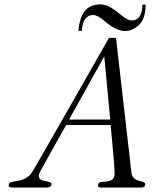

<svg xmlns="http://www.w3.org/2000/svg" viewBox="-20 -835 686 855"><path d="M287.6 -302.7H470.7L444.3 -584ZM627 -12.7Q624 0 611.8 0H426.8Q414.1 0 417 -12.7Q418.9 -22.9 429.2 -24.4Q439.5 -25.9 451.9 -26.6Q464.4 -27.3 475.3 -32.5Q486.3 -37.6 490.2 -55.2Q490.7 -59.1 490 -75Q489.3 -90.8 487.5 -113.3Q485.8 -135.7 483.4 -161.9Q481 -188 478.8 -211.7Q476.6 -235.4 474.9 -253.4Q473.1 -271.5 472.7 -278.3H274.9Q271 -271.5 263.9 -259Q256.8 -246.6 248 -231.2Q239.3 -215.8 229.5 -198.2Q219.7 -180.7 210 -163.1L161.1 -75.2Q152.3 -59.6 152.8 -50.8Q153.3 -42 159.2 -37.1Q165 -32.2 174.1 -30.3Q183.1 -28.3 191.4 -26.6Q199.7 -24.9 205.1 -22Q210.4 -19 209 -12.7Q207 -4.4 200.7 -2.2Q194.3 0 188 0H35.2Q28.8 0 22.9 -2.2Q17.1 -4.4 19 -12.7Q20.5 -19.5 26.6 -22.2Q32.7 -24.9 41.5 -26.6Q50.3 -28.3 61.5 -30Q72.8 -31.7 84.2 -36.4Q95.7 -41 106.9 -50Q118.2 -59.1 127.4 -75.2L169.9 -148.9Q186 -176.8 210.4 -219.5Q234.9 -262.2 270.5 -324.5Q306.2 -386.7 354.2 -471.2Q402.3 -555.7 465.3 -666.5H496.6L565.4 -64.9Q566.9 -53.2 572.3 -46.4Q577.6 -39.6 584.7 -35.6Q591.8 -31.7 599.6 -29.8Q607.4 -27.8 613.8 -25.9Q620.1 -23.9 624 -21Q627.9 -18.1 627 -12.7ZM329.6 -697.3Q337.9 -815.4 424.8 -815.4Q446.8 -815.4 464.8 -806.2Q483.9 -796.9 522 -766.1Q550.3 -743.7 565.9 -743.7Q612.8 -743.7 614.3 -814.5H628.4Q628.4 -752.4 599.6 -724.6Q570.8 -696.8 537.6 -696.8Q498 -696.8 446.3 -740.7Q414.6 -768.1 395 -768.1Q349.1 -768.1 344.2 -697.3Z"/></svg>

Font: Atsinvsda
Style: Italic
Weight: 400
Italic angle: -12°
Designer: Al Webster
Foundry: Al Webster and Michael Everson
Version: Version 2.000